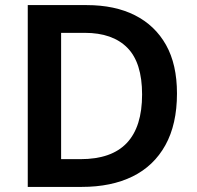

<svg xmlns="http://www.w3.org/2000/svg" viewBox="-20 -734 772 754"><path d="M675 -367Q675 -246 629.5 -164Q584 -82 500.5 -41Q417 0 301 0H89V-714H320Q431 -714 510 -674Q589 -634 632 -557.5Q675 -481 675 -367ZM538 -363Q538 -488 480 -546.5Q422 -605 313 -605H220V-109H296Q418 -109 478 -172.5Q538 -236 538 -363Z"/></svg>

Font: Noto Sans Syriac Eastern SemiBold
Style: Regular
Weight: 600
Designer: Patrick Giasson and the Monotype Design Team
Foundry: Monotype Imaging Inc.
Version: Version 3.001